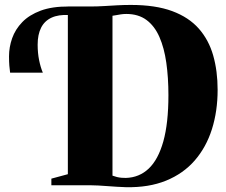

<svg xmlns="http://www.w3.org/2000/svg" viewBox="-20 -770 940 798"><path d="M503 8Q485 7.5 465.2 6.2Q445.5 5 426 3.5Q406.5 2 388.5 1Q370.5 0 356 0H193.5V-27.5L262 -46V-743H352.5Q385 -743 412.8 -744.8Q440.5 -746.5 467.8 -748Q495 -749.5 524 -749.5Q626.5 -749.5 695.8 -723.8Q765 -698 806.5 -650.8Q848 -603.5 866.2 -539Q884.5 -474.5 884.5 -396.5Q884.5 -308 860.8 -233Q837 -158 789.5 -103.2Q742 -48.5 670.2 -19.2Q598.5 10 503 8ZM503 -30.5Q558.5 -32 598 -69.2Q637.5 -106.5 658.8 -182.2Q680 -258 680 -374.5Q680 -448 671.2 -509.5Q662.5 -571 642.5 -616.5Q622.5 -662 588.8 -687Q555 -712 505 -712Q492.5 -712 481.5 -710.2Q470.5 -708.5 461.8 -706.8Q453 -705 447.5 -704.5V-40Q457 -36.5 466.2 -34.2Q475.5 -32 484.8 -31.2Q494 -30.5 503 -30.5ZM22 -468Q20 -481 18.8 -497.2Q17.5 -513.5 17.5 -536Q17.5 -574 30.5 -611Q43.5 -648 72.5 -678Q101.5 -708 149.2 -725.8Q197 -743.5 266.5 -743L271.5 -725.5L266.5 -707.5Q223 -710 194 -696.5Q165 -683 150.8 -654.8Q136.5 -626.5 136.5 -584.5Q136.5 -550 142.5 -520.2Q148.5 -490.5 158 -468Z"/></svg>

Font: Merriweather 120pt Black
Style: Regular
Weight: 900
Designer: Eben Sorkin
Foundry: Eben Sorkin
Version: Version 2.100